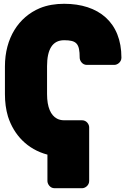

<svg xmlns="http://www.w3.org/2000/svg" viewBox="-20 -778 661 1012"><path d="M400 -474C400 -458 414 -436 437 -436H583C599 -436 620 -451 620 -474C620 -661 499 -758 318 -758C272 -758 229 -751 190 -735C78 -688 6 -577 6 -428V-282C6 -240 11 -201 22 -164C53 -67 124 9 230 37V176C230 192 244 214 267 214H413C429 214 450 199 450 176V-107C450 -123 436 -144 413 -144H318C302 -144 289 -148 280 -153C248 -170 228 -212 228 -282V-429C228 -517 256 -566 318 -566C384 -566 400 -548 400 -474Z"/></svg>

Font: Asimov Print
Style: E
Weight: 500
Designer: Google
Version: Version 2.000980; 2014